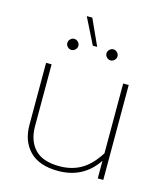

<svg xmlns="http://www.w3.org/2000/svg" viewBox="-114 -838 801 938"><g transform="rotate(15 286.5 -368.5)"><path d="M208 -752H236L296 -620H274ZM150 -601Q150 -612 158.5 -620.5Q167 -629 178 -629Q189 -629 197.5 -620.5Q206 -612 206 -601Q206 -590 197.5 -581.5Q189 -573 178 -573Q167 -573 158.5 -581.5Q150 -590 150 -601ZM348 -601Q348 -612 356.5 -620.5Q365 -629 376 -629Q387 -629 395.5 -620.5Q404 -612 404 -601Q404 -590 395.5 -581.5Q387 -573 376 -573Q365 -573 356.5 -581.5Q348 -590 348 -601ZM75 -166V-480H103V-168Q103 -94 143 -51.5Q183 -9 268 -9Q331 -9 378.5 -37Q426 -65 465 -127V-480H493V0H465V-89Q395 15 268 15Q172 15 123.5 -34.5Q75 -84 75 -166Z"/></g></svg>

Font: Prompt Thin
Style: Regular
Weight: 250
Designer: Katatrad Team
Foundry: CadsonDemak
Version: Version 1.001